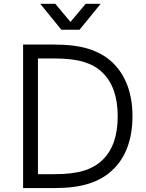

<svg xmlns="http://www.w3.org/2000/svg" viewBox="-20 -958 744 978"><path d="M97.7 -731H256.8Q360.8 -731 431.2 -709Q501.5 -687 549.3 -643.1Q601.1 -595.2 627.9 -525.4Q654.8 -455.6 654.8 -365.7Q654.8 -275.4 627.9 -205.3Q601.1 -135.3 549.3 -88.4Q501.5 -44.4 431.2 -22.2Q360.8 0 256.8 0H97.7ZM256.8 -70.8Q347.7 -70.8 405.3 -88.1Q462.9 -105.5 501 -142.1Q579.6 -216.8 579.6 -365.7Q579.6 -513.7 501 -589.4Q463.4 -625.5 405.8 -642.8Q348.1 -660.2 256.8 -660.2H173.3V-70.8ZM185.1 -938.5H261.7L338.9 -846.2L416.5 -938.5H492.7L385.3 -806.6H292.5Z"/></svg>

Font: Glacial Indifference
Style: Regular
Weight: 400
Designer: Alfredo Marco Pradil
Foundry: Alfredo Marco Pradil
Version: Version 1.312